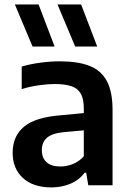

<svg xmlns="http://www.w3.org/2000/svg" viewBox="-20 -828 583 858"><path d="M209.5 9.5Q128 9.5 82.2 -32.8Q36.5 -75 36.5 -145Q36.5 -220 87.8 -262.2Q139 -304.5 253 -313L379 -325L393 -249L265.5 -237.5Q213 -232.5 190 -212.5Q167 -192.5 167 -157.5Q167 -122 188 -103Q209 -84 250 -84Q277 -84 304.5 -94.5Q332 -105 354.5 -129.5V-344Q354.5 -385.5 341.2 -409.2Q328 -433 299.2 -442.8Q270.5 -452.5 224.5 -452.5Q193.5 -452.5 154 -447Q114.5 -441.5 77 -430V-530.5Q115.5 -542 161.2 -548Q207 -554 247 -554Q327.5 -554 379.8 -533.8Q432 -513.5 457.5 -465.8Q483 -418 483 -336V0H374.5L365 -56.5H358.5Q333.5 -23 294.2 -6.8Q255 9.5 209.5 9.5ZM316 -620 237 -808H342.5L414.5 -620ZM125.5 -620 46.5 -808H152.5L224 -620Z"/></svg>

Font: Encode Sans Condensed Thin SemiBold
Style: Regular
Weight: 600
Version: Version 3.002